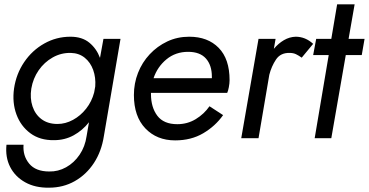

<svg xmlns="http://www.w3.org/2000/svg" viewBox="-20 -640 1708 889"><path d="M10 30H89Q85 81 115 117.5Q145 154 208 154Q249 155 286 134.5Q323 114 348.5 76.5Q374 39 381 -10L392 -74Q362 -36 321 -13.5Q280 9 230 9Q165 10 120.5 -23Q76 -56 56 -110.5Q36 -165 45 -230Q55 -298 92 -352.5Q129 -407 185 -438.5Q241 -470 306 -470Q360 -470 393.5 -442.5Q427 -415 443 -372L459 -460H538L461 -10Q450 61 415 114.5Q380 168 326.5 198.5Q273 229 207 229Q143 230 96.5 204Q50 178 27 133Q4 88 10 30ZM125 -230Q118 -185 130.5 -147.5Q143 -110 172.5 -88Q202 -66 246 -66Q283 -66 318 -85Q353 -104 379 -137Q405 -170 416 -212L421 -240Q424 -281 411.5 -316Q399 -351 372.5 -372.5Q346 -394 308 -395Q263 -396 224 -374Q185 -352 159 -314.5Q133 -277 125 -230Z M791 10Q706 10 653 -45.5Q600 -101 600 -200Q600 -254 619 -302.5Q638 -351 673 -388.5Q708 -426 754.5 -448Q801 -470 856 -470Q942 -470 992.5 -418.5Q1043 -367 1043 -269Q1043 -254 1039.5 -236Q1036 -218 1032 -210H679Q679 -208 679 -205Q679 -143 708.5 -104Q738 -65 801 -65Q848 -65 886.5 -88.5Q925 -112 950 -148L1013 -107Q977 -56 921 -23Q865 10 791 10ZM851 -400Q793 -400 751 -365.5Q709 -331 691 -278H961Q961 -281 961 -285Q961 -338 933.5 -369Q906 -400 851 -400Z M1377 -373Q1363 -383 1350.5 -389Q1338 -395 1321 -395Q1279 -396 1258 -364.5Q1237 -333 1227 -294L1177 0H1097L1177 -460H1256L1248 -414Q1269 -439 1294.5 -454Q1320 -469 1349 -470Q1394 -470 1430 -437Z M1444 -460H1514L1541 -620H1622L1594 -460H1668L1655 -385H1581L1514 0H1437L1502 -385H1430Z"/></svg>

Font: Jost*
Style: Italic
Weight: 400
Italic angle: -10°
Version: Version 3.7